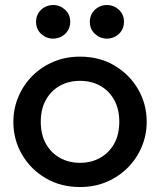

<svg xmlns="http://www.w3.org/2000/svg" viewBox="-20 -738 644 773"><path d="M302.2 15Q224.2 15 163.6 -20.8Q103 -56.6 68.4 -116.2Q33.8 -175.9 33.8 -247.5Q33.8 -300.2 53.7 -347.7Q73.5 -395.2 109.6 -431.7Q145.8 -468.1 194.8 -489.1Q243.8 -510 302.2 -510Q380.1 -510 440.8 -474.2Q501.4 -438.4 536 -378.8Q570.6 -319.1 570.6 -247.5Q570.6 -194.8 550.7 -147.3Q530.9 -99.8 494.8 -63.3Q458.6 -26.9 409.7 -5.9Q360.8 15 302.2 15ZM302.2 -82.5Q348 -82.5 383.7 -102.8Q419.4 -123 439.9 -159.9Q460.3 -196.9 460.3 -247.5Q460.3 -298.1 440 -335.2Q419.6 -372.3 383.9 -392.4Q348.2 -412.5 302.2 -412.5Q256.2 -412.5 220.5 -392.4Q184.8 -372.3 164.4 -335.2Q144.1 -298.1 144.1 -247.5Q144.1 -196.9 164.5 -159.9Q184.9 -123 220.7 -102.8Q256.4 -82.5 302.2 -82.5ZM193.9 -582.5Q166.6 -582.5 145.9 -601.4Q125.2 -620.3 125.2 -650.1Q125.2 -670.1 134.7 -685.4Q144.2 -700.8 160 -709.2Q175.7 -717.8 193.9 -717.8Q221.3 -717.8 242 -698.9Q262.7 -680.1 262.7 -650.1Q262.7 -630.2 253.2 -614.9Q243.6 -599.7 227.9 -591.1Q212.2 -582.5 193.9 -582.5ZM410.4 -582.5Q383.1 -582.5 362.4 -601.4Q341.7 -620.3 341.7 -650.1Q341.7 -670.1 351.2 -685.4Q360.8 -700.8 376.5 -709.2Q392.2 -717.8 410.4 -717.8Q437.8 -717.8 458.5 -698.9Q479.2 -680.1 479.2 -650.1Q479.2 -630.2 469.7 -614.9Q460.1 -599.7 444.4 -591.1Q428.7 -582.5 410.4 -582.5Z"/></svg>

Font: Geologica-Sharp
Style: Regular
Weight: 100
Designer: Sindre Bremnes, Frode Helland
Foundry: Monokrom Skriftforlag AS
Version: Version 1.010;gftools[0.9.28]